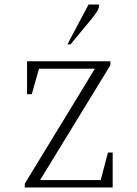

<svg xmlns="http://www.w3.org/2000/svg" viewBox="-20 -832 610 852"><path d="M90 0V-17L401 -527H153L121 -414H100V-560H470V-543L158 -33H427L459 -155H480V0ZM279 -635 373 -812H420Q420 -797 412 -783.5Q404 -770 387 -749L293 -635Z"/></svg>

Font: Spectral SC ExtraLight
Style: Regular
Weight: 275
Designer: Jean-Baptiste Levee
Foundry: Production Type
Version: Version 2.001